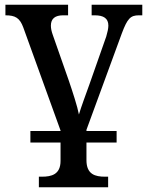

<svg xmlns="http://www.w3.org/2000/svg" viewBox="-20 -556 626 815"><path d="M109 49H237V127C237 185 198 194 158 194H145V239H439V194H426C385 194 347 185 347 124V49H475V0H347V-5L497 -414C521 -478 534 -491 570 -491H584V-536H369V-491H382C420 -491 440 -478 440 -447C440 -435 436 -418 431 -401L360 -199C345 -157 324 -101 315 -70C309 -103 288 -167 272 -214L204 -408C199 -422 196 -435 196 -447C196 -477 214 -491 248 -491H269V-536H3V-491C45 -491 64 -480 79 -439L237 -2V0H109Z"/></svg>

Font: Noto Serif Medium
Style: Regular
Weight: 500
Designer: Monotype Design Team
Foundry: Monotype Imaging Inc.
Version: Version 2.013